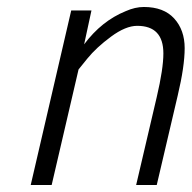

<svg xmlns="http://www.w3.org/2000/svg" viewBox="-20 -530 549 550"><path d="M392 -510Q449 -510 479 -477Q509 -444 509 -392Q509 -340 489 -256L429 0H370L429 -252Q448 -333 448 -377Q448 -456 373 -456Q340 -456 298 -425Q256 -394 230 -362L205 -331L128 0H68L184 -500H242L221 -403Q271 -470 340 -498Q367 -510 392 -510Z"/></svg>

Font: Titillium Web Light
Style: Italic
Weight: 300
Italic angle: -13°
Version: Version 1.002;PS 57.000;hotconv 1.0.70;makeotf.lib2.5.55311